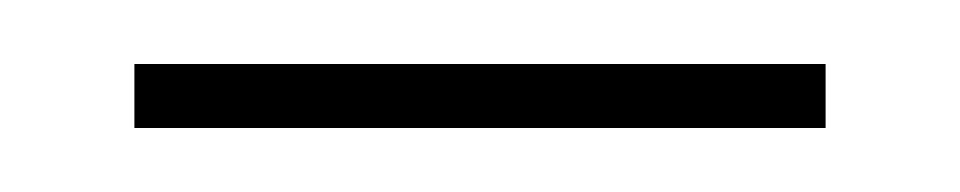

<svg xmlns="http://www.w3.org/2000/svg" viewBox="-20 -303 300 60"><path d="M22 -263V-283H238V-263Z"/></svg>

Font: Noto Serif Display Condensed ExtraLight
Style: Regular
Weight: 200
Width: 3
Designer: Monotype Design Team
Foundry: Monotype Imaging Inc.
Version: Version 2.009